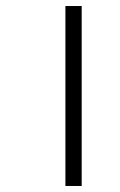

<svg xmlns="http://www.w3.org/2000/svg" viewBox="-20 -617 397 637"><path d="M197 0H251V-597H197Z"/></svg>

Font: Noto Sans Gujarati Light
Style: Regular
Weight: 300
Designer: Jelle Bosma - Monotype Design Team, Universal Thirst
Foundry: Monotype Imaging Inc.
Version: Version 2.106